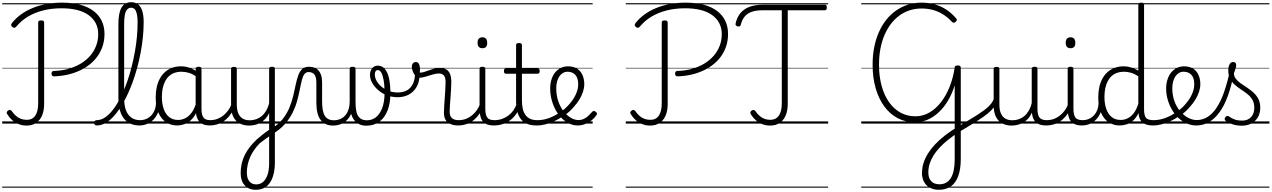

<svg xmlns="http://www.w3.org/2000/svg" viewBox="-20 -1120 11524 1740"><path d="M471 -428Q460 -427 453.5 -433.5Q447 -440 447 -453Q447 -465 452.5 -471Q458 -477 469 -477Q540 -479 601.5 -496.5Q663 -514 712.5 -544Q762 -574 797 -614.5Q832 -655 851 -704.5Q870 -754 870 -810Q870 -866 847.5 -909.5Q825 -953 782.5 -983.5Q740 -1014 678.5 -1029.5Q617 -1045 539 -1045Q449 -1045 371.5 -1025.5Q294 -1006 232.5 -969Q171 -932 127 -878Q120 -870 112 -868.5Q104 -867 94 -874Q83 -882 81.5 -890.5Q80 -899 87 -909Q121 -953 168 -987.5Q215 -1022 272.5 -1046Q330 -1070 398.5 -1083Q467 -1096 543 -1096Q635 -1096 706.5 -1077Q778 -1058 827 -1021Q876 -984 901.5 -931.5Q927 -879 927 -812Q927 -747 906 -690Q885 -633 845.5 -586.5Q806 -540 749.5 -505.5Q693 -471 623 -451Q553 -431 471 -428ZM220 18Q182 18 148.5 4.5Q115 -9 89.5 -32Q64 -55 46 -85Q39 -94 41 -102.5Q43 -111 53 -118Q64 -125 72 -123.5Q80 -122 87 -113Q105 -87 125 -69.5Q145 -52 169.5 -43Q194 -34 223 -34Q274 -34 300 -72.5Q326 -111 326 -184V-915Q326 -926 332.5 -930.5Q339 -935 353 -935Q367 -935 373.5 -930.5Q380 -926 380 -916V-178Q380 -118 361.5 -74Q343 -30 307.5 -6Q272 18 220 18ZM0 571H982V581H0ZM0 -20H982V0H0ZM0 -505H982V-500H0ZM0 -1091H982V-1081H0Z M856 17Q844 17 838 9.5Q832 2 832 -7Q832 -16 838 -23.5Q844 -31 856 -31Q889 -31 920.5 -49Q952 -67 982 -99.5Q1012 -132 1039.5 -177Q1067 -222 1091.5 -276.5Q1116 -331 1137 -393Q1158 -455 1174.5 -521Q1191 -587 1203 -654.5Q1215 -722 1221 -789Q1227 -856 1227 -919Q1227 -931 1235.5 -936.5Q1244 -942 1254.5 -942Q1265 -942 1273.5 -936.5Q1282 -931 1282 -919Q1282 -854 1275 -784Q1268 -714 1254.5 -642.5Q1241 -571 1222 -501.5Q1203 -432 1179 -367Q1155 -302 1126.5 -244Q1098 -186 1066.5 -138.5Q1035 -91 1001 -56Q967 -21 930.5 -2Q894 17 856 17ZM1243 17Q1182 17 1139.5 -11.5Q1097 -40 1075 -95Q1053 -150 1053 -229V-903Q1053 -1003 1081.5 -1051.5Q1110 -1100 1169 -1100Q1207 -1100 1232 -1080Q1257 -1060 1269.5 -1020Q1282 -980 1282 -919Q1282 -907 1273.5 -900.5Q1265 -894 1254.5 -894Q1244 -894 1235.5 -900.5Q1227 -907 1227 -919Q1227 -964 1220.5 -993Q1214 -1022 1201.5 -1036Q1189 -1050 1168 -1050Q1148 -1050 1133.5 -1035.5Q1119 -1021 1112 -989Q1105 -957 1105 -903V-229Q1105 -165 1121.5 -121Q1138 -77 1170.5 -54Q1203 -31 1249 -31Q1260 -31 1265.5 -23.5Q1271 -16 1270.5 -7Q1270 2 1263 9.5Q1256 17 1243 17ZM913 571H1307V581H913ZM913 -20H1307V0H913ZM913 -505H1307V-500H913ZM913 -1091H1307V-1081H913Z M1242 17Q1231 17 1225.5 9.5Q1220 2 1220.5 -7Q1221 -16 1228 -23.5Q1235 -31 1248 -31Q1281 -31 1307.5 -43Q1334 -55 1353 -76Q1372 -97 1382.5 -125Q1393 -153 1394 -186Q1395 -198 1404 -201.5Q1413 -205 1421.5 -201.5Q1430 -198 1429 -186Q1428 -142 1413.5 -104.5Q1399 -67 1374.5 -40Q1350 -13 1316 2Q1282 17 1242 17ZM1307 571V581ZM1307 -20V0ZM1307 -505V-500ZM1307 -1091V-1081Z M1584 17Q1529 17 1485 -12Q1441 -41 1416 -98Q1391 -155 1391 -238Q1391 -288 1400.5 -331Q1410 -374 1429 -408.5Q1448 -443 1475.5 -467.5Q1503 -492 1539.5 -505.5Q1576 -519 1621 -519Q1659 -519 1695.5 -506.5Q1732 -494 1768 -470V-419Q1728 -449 1693 -459.5Q1658 -470 1622 -470Q1590 -470 1562.5 -460.5Q1535 -451 1513.5 -432Q1492 -413 1477.5 -385.5Q1463 -358 1455 -322Q1447 -286 1447 -242Q1447 -180 1463.5 -133Q1480 -86 1512.5 -59.5Q1545 -33 1594 -33Q1628 -33 1660 -49Q1692 -65 1718.5 -101.5Q1745 -138 1762 -202L1780 -159Q1759 -85 1725.5 -47Q1692 -9 1654.5 4Q1617 17 1584 17ZM1880 17Q1846 17 1822 7Q1798 -3 1783 -22Q1768 -41 1760.5 -69Q1753 -97 1753 -132V-495Q1753 -506 1760 -510.5Q1767 -515 1781 -515Q1794 -515 1800 -510.5Q1806 -506 1806 -496V-133Q1806 -81 1823 -56Q1840 -31 1886 -31Q1893 -31 1897 -23.5Q1901 -16 1900.5 -7Q1900 2 1895.5 9.5Q1891 17 1880 17ZM1307 571H1942V581H1307ZM1307 -20H1942V0H1307ZM1307 -505H1942V-500H1307ZM1307 -1091H1942V-1081H1307Z M1877 17Q1866 17 1860.5 9.5Q1855 2 1855.5 -7Q1856 -16 1863 -23.5Q1870 -31 1883 -31Q1920 -31 1951 -43Q1982 -55 2006 -75Q2030 -95 2048 -120Q2066 -145 2076 -172Q2080 -183 2089 -182.5Q2098 -182 2104 -174.5Q2110 -167 2107 -157Q2096 -124 2076 -93Q2056 -62 2027.5 -37Q1999 -12 1961 2.5Q1923 17 1877 17ZM1942 571V581ZM1942 -20V0ZM1942 -505V-500ZM1942 -1091V-1081Z M2298 600Q2235 600 2198 560Q2161 520 2161 449Q2161 403 2170.5 362Q2180 321 2199 283Q2218 245 2246 209.5Q2274 174 2311 140Q2329 125 2347 110Q2365 95 2383 81.5Q2401 68 2419 56V-96Q2404 -63 2382.5 -41Q2361 -19 2337 -6Q2313 7 2287.5 12.5Q2262 18 2237 18Q2189 18 2152 -1.5Q2115 -21 2094.5 -61.5Q2074 -102 2074 -166V-496Q2074 -505 2080 -509.5Q2086 -514 2099 -514Q2113 -514 2119.5 -509.5Q2126 -505 2126 -496V-171Q2126 -127 2138.5 -95.5Q2151 -64 2177 -47Q2203 -30 2244 -30Q2273 -30 2300 -39Q2327 -48 2350 -66.5Q2373 -85 2391 -115Q2409 -145 2419 -186V-496Q2419 -506 2425.5 -510.5Q2432 -515 2446 -515Q2459 -515 2465 -510.5Q2471 -506 2471 -496V352Q2471 413 2459 459.5Q2447 506 2425 537.5Q2403 569 2370.5 584.5Q2338 600 2298 600ZM2303 551Q2337 551 2363 529.5Q2389 508 2404 465.5Q2419 423 2419 359V116Q2405 126 2390.5 136Q2376 146 2362 157Q2348 168 2333 179Q2306 207 2284.5 237.5Q2263 268 2248 301.5Q2233 335 2225 371Q2217 407 2217 446Q2217 478 2227 501.5Q2237 525 2256 538Q2275 551 2303 551ZM1942 571H2607V581H1942ZM1942 -20H2607V0H1942ZM1942 -505H2607V-500H1942ZM1942 -1091H2607V-1081H1942Z M2451 94Q2445 98 2439.5 92.5Q2434 87 2430.5 77.5Q2427 68 2429.5 59Q2432 50 2442 44Q2503 8 2541 -40Q2579 -88 2601.5 -141.5Q2624 -195 2636.5 -248Q2649 -301 2659 -349Q2669 -397 2682 -434.5Q2695 -472 2717.5 -493.5Q2740 -515 2780 -515Q2791 -515 2796 -508Q2801 -501 2800.5 -491.5Q2800 -482 2794 -474.5Q2788 -467 2777 -467Q2751 -467 2737 -446Q2723 -425 2714 -388.5Q2705 -352 2696 -305Q2687 -258 2672.5 -205Q2658 -152 2631.5 -98.5Q2605 -45 2561.5 4.5Q2518 54 2451 94ZM2607 571H2713V581H2607ZM2607 -20H2713V0H2607ZM2607 -505H2713V-500H2607ZM2607 -1091H2713V-1081H2607Z M2999 18Q2961 18 2933 5Q2905 -8 2885.5 -33.5Q2866 -59 2856.5 -98.5Q2847 -138 2847 -190V-372Q2847 -425 2828 -446Q2809 -467 2777 -467Q2766 -467 2760 -474.5Q2754 -482 2754.5 -491.5Q2755 -501 2761 -508Q2767 -515 2779 -515Q2818 -515 2844.5 -499.5Q2871 -484 2885 -452Q2899 -420 2899 -368V-202Q2899 -159 2904.5 -126.5Q2910 -94 2922.5 -72.5Q2935 -51 2956 -40.5Q2977 -30 3008 -30Q3033 -30 3058 -39Q3083 -48 3103.5 -68.5Q3124 -89 3136.5 -122.5Q3149 -156 3149 -205L3172 -117Q3163 -84 3146 -58.5Q3129 -33 3106.5 -16Q3084 1 3056.5 9.5Q3029 18 2999 18ZM3300 19Q3263 19 3235 5.5Q3207 -8 3188 -34Q3169 -60 3159 -100Q3149 -140 3149 -192V-496Q3149 -506 3155.5 -510.5Q3162 -515 3176 -515Q3189 -515 3195.5 -510.5Q3202 -506 3202 -496V-202Q3202 -159 3206.5 -126.5Q3211 -94 3223 -73Q3235 -52 3255 -41Q3275 -30 3306 -30Q3328 -30 3348 -36.5Q3368 -43 3385.5 -56.5Q3403 -70 3417.5 -90.5Q3432 -111 3442.5 -138Q3453 -165 3459 -199Q3465 -233 3465 -273Q3465 -349 3456.5 -395.5Q3448 -442 3434.5 -463.5Q3421 -485 3405 -485Q3393 -485 3388 -495Q3383 -505 3387.5 -515Q3392 -525 3405 -525Q3442 -525 3467.5 -495.5Q3493 -466 3505.5 -410Q3518 -354 3518 -273Q3518 -231 3512 -193.5Q3506 -156 3494 -123.5Q3482 -91 3464 -65Q3446 -39 3421.5 -20Q3397 -1 3366.5 9Q3336 19 3300 19ZM2713 571H3601V581H2713ZM2713 -20H3601V0H2713ZM2713 -505H3601V-500H2713ZM2713 -1091H3601V-1081H2713Z M3583 -239Q3533 -239 3488 -256Q3443 -273 3408.5 -302.5Q3374 -332 3353.5 -368Q3333 -404 3333 -442Q3333 -478 3352.5 -501.5Q3372 -525 3404 -525Q3417 -525 3421.5 -515Q3426 -505 3422.5 -495Q3419 -485 3405 -485Q3391 -485 3384 -474.5Q3377 -464 3377 -445Q3377 -415 3393.5 -386Q3410 -357 3438.5 -333.5Q3467 -310 3504.5 -296Q3542 -282 3584 -282Q3657 -282 3696.5 -323.5Q3736 -365 3740 -433Q3741 -444 3752 -447Q3763 -450 3773 -447Q3783 -444 3782 -433Q3780 -375 3755 -331.5Q3730 -288 3686 -263.5Q3642 -239 3583 -239ZM3601 571H3626V581H3601ZM3601 -20H3626V0H3601ZM3601 -505H3626V-500H3601ZM3601 -1091H3626V-1081H3601Z M4130 17Q4105 17 4082 11Q4059 5 4041 -8.5Q4023 -22 4013 -44Q4003 -66 4003 -97Q4003 -124 4005.5 -159Q4008 -194 4010.5 -232.5Q4013 -271 4015.5 -307Q4018 -343 4018 -374Q4018 -419 4002.5 -436.5Q3987 -454 3956 -454Q3931 -454 3898.5 -444Q3866 -434 3834 -424.5Q3802 -415 3776 -415Q3760 -415 3745.5 -431.5Q3731 -448 3721.5 -471.5Q3712 -495 3712 -514Q3712 -527 3716 -536.5Q3720 -546 3728.5 -552Q3737 -558 3748 -558Q3768 -558 3777 -540Q3786 -522 3786 -497Q3786 -488 3785.5 -479Q3785 -470 3784 -462Q3801 -461 3821.5 -467Q3842 -473 3865.5 -482Q3889 -491 3914 -497.5Q3939 -504 3965 -504Q4001 -504 4024 -491Q4047 -478 4058.5 -449.5Q4070 -421 4070 -376Q4070 -345 4067.5 -308.5Q4065 -272 4062.5 -235Q4060 -198 4057.5 -165Q4055 -132 4055 -108Q4055 -68 4076 -49.5Q4097 -31 4136 -31Q4147 -31 4152 -23.5Q4157 -16 4156.5 -7Q4156 2 4149.5 9.5Q4143 17 4130 17ZM3626 571H4194V581H3626ZM3626 -20H4194V0H3626ZM3626 -505H4194V-500H3626ZM3626 -1091H4194V-1081H3626Z M4129 17Q4118 17 4112.5 9.5Q4107 2 4107.5 -7Q4108 -16 4115 -23.5Q4122 -31 4135 -31Q4172 -31 4203 -43Q4234 -55 4258 -75Q4282 -95 4300 -120Q4318 -145 4328 -172Q4332 -183 4341 -182.5Q4350 -182 4356 -174.5Q4362 -167 4359 -157Q4348 -124 4328 -93Q4308 -62 4279.5 -37Q4251 -12 4213 2.5Q4175 17 4129 17ZM4194 571V581ZM4194 -20V0ZM4194 -505V-500ZM4194 -1091V-1081Z M4456 17Q4418 17 4392.5 6.5Q4367 -4 4352.5 -24Q4338 -44 4332 -72.5Q4326 -101 4326 -137V-496Q4326 -506 4332 -510.5Q4338 -515 4351 -515Q4365 -515 4371.5 -510.5Q4378 -506 4378 -496V-137Q4378 -82 4394.5 -56.5Q4411 -31 4462 -31Q4471 -31 4475.5 -23.5Q4480 -16 4479.5 -7Q4479 2 4473.5 9.5Q4468 17 4456 17ZM4352 -683Q4330 -683 4319 -695.5Q4308 -708 4308 -732Q4308 -757 4319 -769.5Q4330 -782 4352 -782Q4373 -782 4384 -769.5Q4395 -757 4395 -732Q4396 -707 4384.5 -695Q4373 -683 4352 -683ZM4194 571H4519V581H4194ZM4194 -20H4519V0H4194ZM4194 -505H4519V-500H4194ZM4194 -1091H4519V-1081H4194Z M4454 17Q4443 17 4437.5 9.5Q4432 2 4432.5 -7Q4433 -16 4440 -23.5Q4447 -31 4460 -31Q4497 -31 4529.5 -42.5Q4562 -54 4588.5 -74Q4615 -94 4634 -121.5Q4653 -149 4663 -182Q4666 -193 4675.5 -192Q4685 -191 4691.5 -184Q4698 -177 4695 -167Q4683 -125 4661 -91.5Q4639 -58 4607.5 -33.5Q4576 -9 4537 4Q4498 17 4454 17ZM4519 571V581ZM4519 -20V0ZM4519 -505V-500ZM4519 -1091V-1081Z M4843 17Q4792 17 4756.5 2Q4721 -13 4699.5 -41.5Q4678 -70 4667.5 -110Q4657 -150 4657 -201V-452H4566Q4555 -452 4551 -458Q4547 -464 4547 -476Q4547 -489 4551 -494.5Q4555 -500 4566 -500H4657V-711Q4657 -721 4663.5 -725.5Q4670 -730 4683 -730Q4696 -730 4703 -725.5Q4710 -721 4710 -711V-500H4851Q4862 -500 4866.5 -494.5Q4871 -489 4871 -476Q4871 -464 4866.5 -458Q4862 -452 4851 -452H4710V-213Q4710 -175 4716 -142Q4722 -109 4737.5 -84.5Q4753 -60 4780 -45.5Q4807 -31 4850 -31Q4860 -31 4865 -23.5Q4870 -16 4869.5 -7Q4869 2 4862.5 9.5Q4856 17 4843 17ZM4519 571H4907V581H4519ZM4519 -20H4907V0H4519ZM4519 -505H4907V-500H4519ZM4519 -1091H4907V-1081H4519Z M4845 17Q4832 17 4826.5 9.5Q4821 2 4822.5 -7Q4824 -16 4831.5 -23.5Q4839 -31 4851 -31Q4907 -31 4961 -52Q5015 -73 5059 -105Q5067 -110 5073.5 -107Q5080 -104 5084.5 -96.5Q5089 -89 5089 -80.5Q5089 -72 5082 -67Q5048 -43 5008 -24Q4968 -5 4926.5 6Q4885 17 4845 17ZM4907 571V581ZM4907 -20V0ZM4907 -505V-500ZM4907 -1091V-1081Z M5059 -103Q5083 -120 5104 -139.5Q5125 -159 5143 -180Q5167 -207 5184 -236.5Q5201 -266 5210.5 -296Q5220 -326 5220 -354Q5220 -413 5194 -441.5Q5168 -470 5122 -470Q5101 -470 5082.5 -459.5Q5064 -449 5050 -429Q5036 -409 5028.5 -382Q5021 -355 5021 -322Q5021 -256 5039.5 -202.5Q5058 -149 5088 -111Q5118 -73 5153 -52.5Q5188 -32 5221 -32Q5251 -32 5274 -44Q5297 -56 5315 -73.5Q5333 -91 5346 -106Q5354 -115 5362 -114.5Q5370 -114 5379 -107Q5387 -101 5389.5 -93.5Q5392 -86 5386 -77Q5370 -53 5344 -31.5Q5318 -10 5285 3.5Q5252 17 5214 17Q5176 17 5139.5 0Q5103 -17 5071.5 -48Q5040 -79 5016.5 -121.5Q4993 -164 4979.5 -214.5Q4966 -265 4966 -321Q4966 -355 4973.5 -385.5Q4981 -416 4995 -440.5Q5009 -465 5029 -482.5Q5049 -500 5073.5 -509.5Q5098 -519 5126 -519Q5179 -519 5212 -496.5Q5245 -474 5260 -437Q5275 -400 5275 -358Q5275 -324 5263.5 -288.5Q5252 -253 5231 -218.5Q5210 -184 5181 -152Q5161 -128 5136 -106Q5111 -84 5084 -65ZM4907 571H5351V581H4907ZM4907 -20H5351V0H4907ZM4907 -505H5351V-500H4907ZM4907 -1091H5351V-1081H4907Z M6122 -428Q6111 -427 6104.5 -433.5Q6098 -440 6098 -453Q6098 -465 6103.5 -471Q6109 -477 6120 -477Q6191 -479 6252.5 -496.5Q6314 -514 6363.5 -544Q6413 -574 6448 -614.5Q6483 -655 6502 -704.5Q6521 -754 6521 -810Q6521 -866 6498.5 -909.5Q6476 -953 6433.5 -983.5Q6391 -1014 6329.5 -1029.5Q6268 -1045 6190 -1045Q6100 -1045 6022.5 -1025.5Q5945 -1006 5883.5 -969Q5822 -932 5778 -878Q5771 -870 5763 -868.5Q5755 -867 5745 -874Q5734 -882 5732.5 -890.5Q5731 -899 5738 -909Q5772 -953 5819 -987.5Q5866 -1022 5923.5 -1046Q5981 -1070 6049.5 -1083Q6118 -1096 6194 -1096Q6286 -1096 6357.5 -1077Q6429 -1058 6478 -1021Q6527 -984 6552.5 -931.5Q6578 -879 6578 -812Q6578 -747 6557 -690Q6536 -633 6496.5 -586.5Q6457 -540 6400.5 -505.5Q6344 -471 6274 -451Q6204 -431 6122 -428ZM5871 18Q5833 18 5799.5 4.5Q5766 -9 5740.5 -32Q5715 -55 5697 -85Q5690 -94 5692 -102.5Q5694 -111 5704 -118Q5715 -125 5723 -123.5Q5731 -122 5738 -113Q5756 -87 5776 -69.5Q5796 -52 5820.5 -43Q5845 -34 5874 -34Q5925 -34 5951 -72.5Q5977 -111 5977 -184V-915Q5977 -926 5983.5 -930.5Q5990 -935 6004 -935Q6018 -935 6024.5 -930.5Q6031 -926 6031 -916V-178Q6031 -118 6012.5 -74Q5994 -30 5958.5 -6Q5923 18 5871 18ZM5651 571H6633V581H5651ZM5651 -20H6633V0H5651ZM5651 -505H6633V-500H5651ZM5651 -1091H6633V-1081H5651Z M6959 18Q6921 18 6888 5Q6855 -8 6829 -31Q6803 -54 6784 -85Q6778 -95 6780.5 -103.5Q6783 -112 6792 -118Q6802 -125 6810.5 -123.5Q6819 -122 6826 -113Q6845 -85 6866.5 -67.5Q6888 -50 6911.5 -42Q6935 -34 6961 -34Q7011 -34 7038 -71.5Q7065 -109 7065 -184V-1027H6892Q6832 -1027 6792.5 -1013Q6753 -999 6729 -970.5Q6705 -942 6693 -895Q6691 -885 6683 -881.5Q6675 -878 6663 -881Q6652 -885 6648 -892Q6644 -899 6647 -909Q6656 -950 6676 -981.5Q6696 -1013 6727 -1034.5Q6758 -1056 6799.5 -1066.5Q6841 -1077 6894 -1077H7457Q7465 -1077 7469 -1071.5Q7473 -1066 7473 -1053Q7473 -1041 7469 -1034Q7465 -1027 7457 -1027H7119V-180Q7119 -118 7100 -73.5Q7081 -29 7045.5 -5.5Q7010 18 6959 18ZM6633 571H7485V581H6633ZM6633 -20H7485V0H6633ZM6633 -505H7485V-500H6633ZM6633 -1091H7485V-1081H6633Z M8489 600Q8441 600 8406.5 581Q8372 562 8353.5 527Q8335 492 8335 445Q8335 432 8344 425.5Q8353 419 8364 418.5Q8375 418 8384 424Q8393 430 8393 442Q8393 494 8419 522Q8445 550 8494 550Q8561 550 8596.5 494Q8632 438 8632 324V-347Q8608 -270 8571.5 -208.5Q8535 -147 8488 -103Q8441 -59 8387 -35.5Q8333 -12 8272 -12Q8186 -12 8115.5 -49Q8045 -86 7994 -155.5Q7943 -225 7915.5 -321Q7888 -417 7888 -534Q7888 -618 7902.5 -691.5Q7917 -765 7944.5 -827.5Q7972 -890 8011 -939.5Q8050 -989 8100 -1024Q8150 -1059 8208 -1077.5Q8266 -1096 8332 -1096Q8395 -1096 8450.5 -1080.5Q8506 -1065 8554 -1034Q8602 -1003 8643 -956Q8652 -947 8651.5 -939.5Q8651 -932 8641 -923Q8631 -913 8623 -913.5Q8615 -914 8605 -924Q8568 -964 8525 -990.5Q8482 -1017 8434 -1030Q8386 -1043 8332 -1043Q8275 -1043 8224 -1026.5Q8173 -1010 8130 -978.5Q8087 -947 8053 -902Q8019 -857 7995 -800.5Q7971 -744 7958.5 -677Q7946 -610 7946 -534Q7946 -429 7969.5 -342.5Q7993 -256 8037 -194Q8081 -132 8141.5 -99Q8202 -66 8276 -66Q8343 -66 8401.5 -99.5Q8460 -133 8507 -193Q8554 -253 8586 -333.5Q8618 -414 8632 -508Q8632 -518 8638.5 -522.5Q8645 -527 8659 -527Q8687 -527 8687 -508V320Q8687 412 8664.5 474.5Q8642 537 8598 568.5Q8554 600 8489 600ZM7785 571H8803V581H7785ZM7785 -20H8803V0H7785ZM7785 -505H8803V-500H7785ZM7785 -1091H8803V-1081H7785Z M8336 445Q8336 400 8349.5 357Q8363 314 8389.5 271.5Q8416 229 8455 187.5Q8494 146 8545 106.5Q8596 67 8659 29Q8712 -3 8757 -29.5Q8802 -56 8837.5 -79Q8873 -102 8901 -123Q8929 -144 8948 -164Q8967 -184 8978 -205Q8989 -226 8992 -249Q8994 -259 9003 -261Q9012 -263 9020 -258Q9028 -253 9026 -243Q9022 -207 9006 -177Q8990 -147 8961.5 -118.5Q8933 -90 8891.5 -61Q8850 -32 8795.5 1.5Q8741 35 8672 76Q8617 111 8572 147Q8527 183 8493.5 219.5Q8460 256 8437.5 293Q8415 330 8404 367Q8393 404 8393 442Q8393 455 8384.5 461.5Q8376 468 8364.5 468.5Q8353 469 8344.5 463Q8336 457 8336 445ZM8803 571H8853V581H8803ZM8803 -20H8853V0H8803ZM8803 -505H8853V-500H8803ZM8803 -1091H8853V-1081H8803Z M9148 18Q9100 18 9063 -1.5Q9026 -21 9005.5 -61.5Q8985 -102 8985 -166V-496Q8985 -505 8991 -509.5Q8997 -514 9010 -514Q9024 -514 9030.5 -509.5Q9037 -505 9037 -496V-171Q9037 -127 9049.5 -95.5Q9062 -64 9088 -47Q9114 -30 9155 -30Q9184 -30 9211 -39Q9238 -48 9261 -66.5Q9284 -85 9302 -115Q9320 -145 9330 -186V-496Q9330 -506 9336.5 -510.5Q9343 -515 9357 -515Q9370 -515 9376 -510.5Q9382 -506 9382 -496V-137Q9382 -78 9400.5 -54.5Q9419 -31 9466 -31Q9476 -31 9480.5 -23.5Q9485 -16 9484.5 -7Q9484 2 9478 9.5Q9472 17 9460 17Q9430 17 9408 10.5Q9386 4 9370.5 -9Q9355 -22 9346 -41.5Q9337 -61 9333 -87L9332 -100Q9317 -66 9295.5 -43Q9274 -20 9249.5 -7Q9225 6 9199 12Q9173 18 9148 18ZM8853 571H9524V581H8853ZM8853 -20H9524V0H8853ZM8853 -505H9524V-500H8853ZM8853 -1091H9524V-1081H8853Z M9459 17Q9448 17 9442.5 9.5Q9437 2 9437.5 -7Q9438 -16 9445 -23.5Q9452 -31 9465 -31Q9502 -31 9533 -43Q9564 -55 9588 -75Q9612 -95 9630 -120Q9648 -145 9658 -172Q9662 -183 9671 -182.5Q9680 -182 9686 -174.5Q9692 -167 9689 -157Q9678 -124 9658 -93Q9638 -62 9609.5 -37Q9581 -12 9543 2.5Q9505 17 9459 17ZM9524 571V581ZM9524 -20V0ZM9524 -505V-500ZM9524 -1091V-1081Z M9786 17Q9748 17 9722.5 6.5Q9697 -4 9682.5 -24Q9668 -44 9662 -72.5Q9656 -101 9656 -137V-496Q9656 -506 9662 -510.5Q9668 -515 9681 -515Q9695 -515 9701.5 -510.5Q9708 -506 9708 -496V-137Q9708 -82 9724.5 -56.5Q9741 -31 9792 -31Q9801 -31 9805.5 -23.5Q9810 -16 9809.5 -7Q9809 2 9803.5 9.5Q9798 17 9786 17ZM9682 -683Q9660 -683 9649 -695.5Q9638 -708 9638 -732Q9638 -757 9649 -769.5Q9660 -782 9682 -782Q9703 -782 9714 -769.5Q9725 -757 9725 -732Q9726 -707 9714.5 -695Q9703 -683 9682 -683ZM9524 571H9849V581H9524ZM9524 -20H9849V0H9524ZM9524 -505H9849V-500H9524ZM9524 -1091H9849V-1081H9524Z M9784 17Q9773 17 9767.5 9.5Q9762 2 9762.5 -7Q9763 -16 9770 -23.5Q9777 -31 9790 -31Q9823 -31 9849.5 -43Q9876 -55 9895 -76Q9914 -97 9924.5 -125Q9935 -153 9936 -186Q9937 -198 9946 -201.5Q9955 -205 9963.5 -201.5Q9972 -198 9971 -186Q9970 -142 9955.5 -104.5Q9941 -67 9916.5 -40Q9892 -13 9858 2Q9824 17 9784 17ZM9849 571V581ZM9849 -20V0ZM9849 -505V-500ZM9849 -1091V-1081Z M10126 17Q10071 17 10027 -12Q9983 -41 9958 -98Q9933 -155 9933 -238Q9933 -288 9942.5 -331Q9952 -374 9971 -408.5Q9990 -443 10018 -467.5Q10046 -492 10082.5 -505.5Q10119 -519 10164 -519Q10197 -519 10230 -509Q10263 -499 10296 -480V-1077Q10296 -1087 10302.5 -1091.5Q10309 -1096 10323 -1096Q10336 -1096 10342 -1091.5Q10348 -1087 10348 -1077V-129Q10348 -73 10365.5 -52Q10383 -31 10434 -31Q10443 -31 10447 -23.5Q10451 -16 10450.5 -7Q10450 2 10444.5 9.5Q10439 17 10428 17Q10396 17 10372 10Q10348 3 10332.5 -11Q10317 -25 10308.5 -45.5Q10300 -66 10298 -92V-96Q10276 -50 10246 -25Q10216 0 10185 8.5Q10154 17 10126 17ZM10136 -33Q10168 -33 10198 -47Q10228 -61 10253.5 -93Q10279 -125 10296 -181V-428Q10261 -452 10228.5 -461Q10196 -470 10164 -470Q10132 -470 10104.5 -460.5Q10077 -451 10055.5 -432Q10034 -413 10019.5 -385.5Q10005 -358 9997 -322Q9989 -286 9989 -242Q9989 -180 10005.5 -133Q10022 -86 10054.5 -59.5Q10087 -33 10136 -33ZM9849 571H10490V581H9849ZM9849 -20H10490V0H9849ZM9849 -505H10490V-500H9849ZM9849 -1091H10490V-1081H9849Z M10428 17Q10415 17 10409.5 9.5Q10404 2 10405.5 -7Q10407 -16 10414.5 -23.5Q10422 -31 10434 -31Q10490 -31 10544 -52Q10598 -73 10642 -105Q10650 -110 10656.5 -107Q10663 -104 10667.5 -96.5Q10672 -89 10672 -80.5Q10672 -72 10665 -67Q10631 -43 10591 -24Q10551 -5 10509.5 6Q10468 17 10428 17ZM10490 571V581ZM10490 -20V0ZM10490 -505V-500ZM10490 -1091V-1081Z M10645 -106Q10668 -122 10688.5 -140.5Q10709 -159 10726 -180Q10750 -207 10767 -236.5Q10784 -266 10793.5 -295.5Q10803 -325 10803 -355Q10803 -414 10777 -442Q10751 -470 10705 -470Q10695 -470 10689.5 -477.5Q10684 -485 10685 -494.5Q10686 -504 10692 -511.5Q10698 -519 10709 -519Q10762 -519 10795 -496.5Q10828 -474 10843 -437Q10858 -400 10858 -358Q10858 -324 10846.5 -288.5Q10835 -253 10814 -218.5Q10793 -184 10764 -152Q10745 -129 10721.5 -108Q10698 -87 10673 -69ZM10490 571H10934V581H10490ZM10490 -20H10934V0H10490ZM10490 -505H10934V-500H10490ZM10490 -1091H10934V-1081H10490Z M10821 17Q10778 17 10737.5 0Q10697 -17 10663 -48Q10629 -79 10603.5 -121.5Q10578 -164 10563 -214.5Q10548 -265 10548 -321Q10548 -355 10556 -385.5Q10564 -416 10578 -440.5Q10592 -465 10612 -482.5Q10632 -500 10656.5 -509.5Q10681 -519 10709 -519Q10718 -519 10722.5 -511.5Q10727 -504 10726 -494.5Q10725 -485 10719.5 -477.5Q10714 -470 10705 -470Q10683 -470 10664.5 -459Q10646 -448 10632.5 -428.5Q10619 -409 10611.5 -381.5Q10604 -354 10604 -322Q10604 -256 10623.5 -202.5Q10643 -149 10676 -111Q10709 -73 10748 -52.5Q10787 -32 10825 -32Q10877 -32 10921.5 -59Q10966 -86 11003.5 -141Q11041 -196 11071 -279.5Q11101 -363 11125 -475Q11127 -484 11137 -485Q11147 -486 11156 -480Q11165 -474 11162 -459Q11140 -341 11107.5 -251.5Q11075 -162 11031.5 -102.5Q10988 -43 10935.5 -13Q10883 17 10821 17ZM10934 571V581ZM10934 -20V0ZM10934 -505V-500ZM10934 -1091V-1081Z M11232 19Q11190 19 11152 7Q11114 -5 11085 -27Q11079 -33 11078.5 -41.5Q11078 -50 11086 -59Q11093 -68 11100.5 -69.5Q11108 -71 11117 -65Q11145 -45 11172.5 -36Q11200 -27 11237 -27Q11288 -27 11317.5 -58.5Q11347 -90 11347 -144Q11347 -186 11330 -215.5Q11313 -245 11286 -266.5Q11259 -288 11229 -307.5Q11199 -327 11172 -350.5Q11145 -374 11128 -406Q11111 -438 11111 -485Q11111 -511 11121.5 -534.5Q11132 -558 11156 -558Q11169 -558 11176 -550.5Q11183 -543 11183 -530Q11183 -519 11177.5 -499.5Q11172 -480 11162 -456Q11163 -427 11181 -404.5Q11199 -382 11226 -363.5Q11253 -345 11283 -325Q11313 -305 11340 -280.5Q11367 -256 11384 -223Q11401 -190 11401 -144Q11401 -71 11355 -26Q11309 19 11232 19ZM10934 571H11484V581H10934ZM10934 -20H11484V0H10934ZM10934 -505H11484V-500H10934ZM10934 -1091H11484V-1081H10934Z"/></svg>

Font: Playwrite PT Guides
Style: Regular
Weight: 400
Designer: Veronika Burian, José Scaglione
Foundry: TypeTogether
Version: Version 1.003